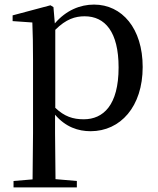

<svg xmlns="http://www.w3.org/2000/svg" viewBox="-20 -557 687 837"><path d="M375 15C505 15 602 -92 602 -265C602 -433 512 -537 390 -537C329 -537 268 -512 219 -455L213 -526L200 -534L35 -490V-465L121 -459C123 -410 124 -361 124 -293V23L122 225L39 232V260H315V232L222 224L220 23V-57C266 -3 321 15 375 15ZM221 -427C268 -474 308 -486 349 -486C438 -486 497 -418 497 -263C497 -98 430 -37 345 -37C298 -37 261 -49 221 -87Z"/></svg>

Font: Noto Serif CJK SC Medium
Style: Regular
Weight: 500
Designer: Ryoko NISHIZUKA 西塚涼子 (kana & ideographs); Frank Grießhammer (Latin, Greek & Cyrillic); Wenlong ZHANG 张文龙 (bopomofo); San
Foundry: Adobe
Version: Version 2.001;hotconv 1.1.0;makeotfexe 2.6.0